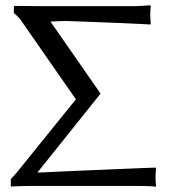

<svg xmlns="http://www.w3.org/2000/svg" viewBox="-20 -707 667 730"><path d="M130.4 -683.6H487.8Q504.9 -683.6 521.5 -684.8Q538.1 -686 551.3 -687L553.2 -683.6Q552.2 -672.9 551.8 -667.2Q551.3 -661.6 551.3 -653.3Q551.3 -635.3 553.2 -618.2L551.3 -613.8Q551.3 -613.8 521.5 -615.5Q491.7 -617.2 445.1 -619.1Q398.4 -621.1 346.9 -623Q295.4 -625 252 -626.5Q236.3 -627.4 217.8 -627Q199.2 -626.5 185.5 -625.7Q171.9 -625 171.9 -625L362.3 -351.1L122.1 -50.8Q122.1 -50.8 147.5 -51.8Q172.9 -52.7 208.3 -54.7Q243.7 -56.6 272.5 -57.6Q315.9 -59.6 367.4 -61.5Q418.9 -63.5 465.3 -65.7Q511.7 -67.9 541.5 -68.8Q571.3 -69.8 571.3 -69.8L573.2 -65.9Q571.3 -48.8 571.3 -30.8Q571.3 -23.4 571.8 -17.6Q572.3 -11.7 573.2 0L571.3 2.9Q558.6 1 541.7 0.5Q524.9 0 507.8 0H97.2Q83 0 65.4 0.5Q47.9 1 35.6 1.5Q23.4 2 23.4 2L21 0V-25.4L23.4 -28.3Q31.7 -37.1 33.9 -39.8Q36.1 -42.5 43.5 -50.8L267.1 -327.6L269 -328.6L72.8 -610.8Q62.5 -626.5 57.6 -632.8Q52.7 -639.2 48.6 -643.3Q44.4 -647.5 35.2 -655.3L32.7 -657.2V-683.6L35.2 -684.6Z"/></svg>

Font: Kurinto Seri
Style: Regular
Weight: 400
Designer: Kurinto was developed by Clint Goss from a range of fonts that are compatible with the SIL Open Font License Version 1.1
Foundry: Clinton F. Goss
Version: Version 2.196; July 25, 2020